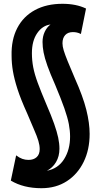

<svg xmlns="http://www.w3.org/2000/svg" viewBox="-20 -770 530 1011"><path d="M198 221Q104 221 37 181L65 48Q82 61 97.5 66.5Q113 72 130 72Q157 72 173 57.5Q189 43 189 15Q189 -5 182 -28.5Q175 -52 160 -86Q145 -120 123 -173Q89 -248 72 -301Q55 -354 48 -395.5Q41 -437 41 -477Q39 -561 71 -622.5Q103 -684 164 -717Q225 -750 309 -750Q381 -750 433 -725L406 -591Q394 -597 384 -599Q374 -601 364 -601Q338 -601 323.5 -585.5Q309 -570 309 -542Q309 -526 315.5 -504.5Q322 -483 336 -448.5Q350 -414 374 -358Q417 -262 434.5 -192Q452 -122 452 -65Q452 18 420.5 82.5Q389 147 332 184Q275 221 198 221ZM293 13Q293 53 275 83.5Q257 114 227 129Q286 118 317.5 68Q349 18 349 -51Q349 -82 342.5 -116.5Q336 -151 319 -199.5Q302 -248 271 -322Q244 -383 229.5 -424Q215 -465 209.5 -494Q204 -523 204 -549Q204 -578 215.5 -602.5Q227 -627 246 -641Q204 -636 176 -595.5Q148 -555 148 -490Q148 -452 155 -415.5Q162 -379 179 -333Q196 -287 224 -221Q250 -161 265 -118.5Q280 -76 286.5 -45Q293 -14 293 13Z"/></svg>

Font: Georama SemiCondensed
Style: Bold
Weight: 700
Width: 4
Designer: Jean-Baptiste Levee
Foundry: Production Type
Version: Version 1.000